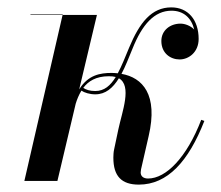

<svg xmlns="http://www.w3.org/2000/svg" viewBox="-20 -490 598 520"><path d="M150 -451H62.5V-449.5H149.5L46 0H135.5L185 -209C188.5 -220.5 193.5 -233 200.5 -244.5C208.5 -239 223 -234.5 238 -234.5C266 -234.5 285.5 -251.5 302 -278C338 -257.5 311 -188.5 300.5 -139.5L289 -85C287.5 -79 287 -68 287 -63C287 -13 309 10 356 10C433.5 10 490.5 -52.5 533.5 -162.5L525 -165.5C486 -64 430 -6.5 381 -6.5C368.5 -6.5 361 -12.5 361 -23C361 -25 361.5 -29.5 362 -31.5L382.5 -121C409 -234 366 -280 309 -290C319.5 -309.5 328.5 -333 339 -358.5C365 -423.5 398 -461 444.5 -461C477 -461 498.5 -441.5 506 -410C496 -420.5 480.5 -426 469 -426C440.5 -426 417 -407.5 417 -379C417 -346 441.5 -329 466.5 -329C491.5 -329 518 -349 518 -384.5C518 -436.5 489 -470 444 -470C390.5 -470 358 -429 329.5 -360.5C319 -335 309.5 -311 299 -291.5C293.5 -292 288 -292.5 282 -292.5C251.5 -292.5 218.5 -287 194.5 -248L242.5 -449.5H149.5ZM274.5 -283.5C282 -283.5 288 -283 293.5 -281.5C279 -258 262.5 -243.5 238 -243.5C223 -243.5 213 -247 205.5 -252C219 -270 240 -283.5 274.5 -283.5Z"/></svg>

Font: Bodoni* 24pt
Style: Italic
Weight: 400
Italic angle: -13°
Version: Version 2.3